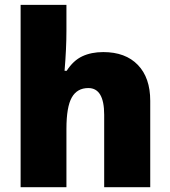

<svg xmlns="http://www.w3.org/2000/svg" viewBox="-20 -780 710 800"><path d="M414.1 0V-301.8Q414.1 -413.1 348.1 -413.1Q301.3 -413.1 279.1 -373.8Q256.8 -334.5 256.8 -243.2V0H65.9V-759.8H256.8V-651.9Q256.8 -578.6 249 -484.9H257.8Q285.2 -527.8 322.8 -545.4Q360.4 -563 410.2 -563Q502.9 -563 554.4 -509.5Q606 -456.1 606 -359.9V0Z"/></svg>

Font: Open Sans ExtBd
Style: Bold
Weight: 800
Foundry: Ascender Corporation
Version: Version 1.10